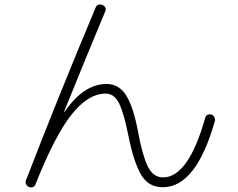

<svg xmlns="http://www.w3.org/2000/svg" viewBox="-20 -785 1040 839"><path d="M107.4 32.2Q98.6 29.3 94.2 20Q89.8 10.7 93.8 2Q234.4 -362.3 397.5 -751Q405.3 -770.5 426.8 -763.7Q435.5 -760.7 439.9 -752.4Q444.3 -744.1 440.4 -736.3Q360.4 -545.9 260.7 -298.8V-295.9Q262.7 -295.9 262.7 -296.9Q345.7 -418 445.3 -418Q502.9 -418 534.2 -363.3Q565.4 -308.6 584 -205.1Q602.5 -105.5 626 -57.6Q649.4 -9.8 692.4 -9.8Q802.7 -9.8 876 -267.6Q880.9 -289.1 903.3 -284.2Q912.1 -282.2 916.5 -273.4Q920.9 -264.6 918.9 -255.9Q836.9 33.2 691.4 33.2Q627.9 33.2 595.7 -22.9Q563.5 -79.1 541 -192.4Q522.5 -286.1 501.5 -331.1Q480.5 -376 441.4 -376Q365.2 -376 292.5 -284.2Q219.7 -192.4 135.7 18.6Q128.9 39.1 107.4 32.2Z"/></svg>

Font: Rounded Mgen+ 1m light
Style: Regular
Weight: 200
Designer: [Source Han Sans]
Ryoko NISHIZUKA  (kana & ideographs); Paul D. Hunt (Latin, Greek & Cyrillic); Wenlong ZHANG  (bopomofo
Version: Version 1.059.20150602